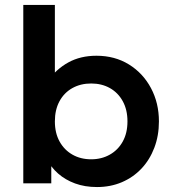

<svg xmlns="http://www.w3.org/2000/svg" viewBox="-20 -740 693 775"><path d="M371.5 15Q322.5 15 283 0.5Q243.5 -14 214.5 -39.5Q185.5 -65 169 -98.5L187 -127V0H74V-720H201.5V-385.5L174 -414.5Q207.5 -461.5 256.2 -488.2Q305 -515 369.5 -515Q443.5 -515 500.5 -479.8Q557.5 -444.5 589.5 -384.2Q621.5 -324 621.5 -250Q621.5 -192.5 603 -143.8Q584.5 -95 551 -59.5Q517.5 -24 471.8 -4.5Q426 15 371.5 15ZM348 -97Q390 -97 423.2 -115.8Q456.5 -134.5 475.5 -168.8Q494.5 -203 494.5 -250Q494.5 -297 475.5 -331.5Q456.5 -366 423.5 -384.5Q390.5 -403 348 -403Q305.5 -403 272.2 -384.5Q239 -366 220.2 -331.5Q201.5 -297 201.5 -250Q201.5 -203 220.5 -168.8Q239.5 -134.5 272.5 -115.8Q305.5 -97 348 -97Z"/></svg>

Font: Geologica Cursive Medium
Style: Regular
Weight: 500
Designer: Sindre Bremnes, Frode Helland
Foundry: Monokrom Skriftforlag AS
Version: Version 1.010;gftools[0.9.28]